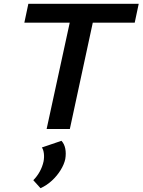

<svg xmlns="http://www.w3.org/2000/svg" viewBox="-20 -678 749 1009"><path d="M225 0 368 -658H489L347 0ZM108 -559 129 -658H709L688 -559ZM193 311 155 269Q175 249 189 223.5Q203 198 209 170Q213 148 210.5 128Q208 108 200 97L303 62Q318 78 323 103Q328 128 323 158Q317 186 298.5 216Q280 246 253 271Q226 296 193 311Z"/></svg>

Font: Ysabeau
Style: Bold Italic
Weight: 700
Italic angle: -12°
Designer: Christian Thalmann (Catharsis Fonts)
Version: Version 2.002